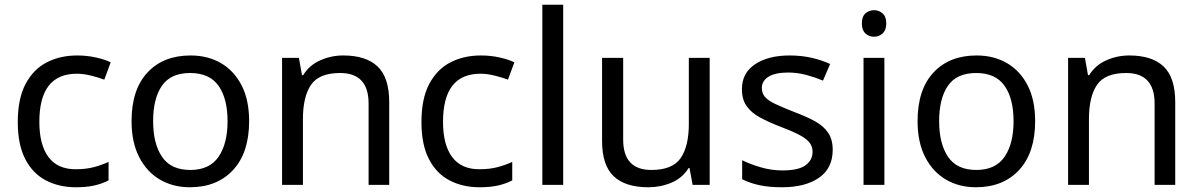

<svg xmlns="http://www.w3.org/2000/svg" viewBox="-20 -780 5059 810"><path d="M300 10Q229 10 173.5 -19Q118 -48 86.5 -109Q55 -170 55 -265Q55 -364 88 -426Q121 -488 177.5 -517Q234 -546 306 -546Q347 -546 385 -537.5Q423 -529 447 -517L420 -444Q396 -453 364 -461Q332 -469 304 -469Q146 -469 146 -266Q146 -169 184.5 -117.5Q223 -66 299 -66Q343 -66 376.5 -75Q410 -84 438 -97V-19Q411 -5 378.5 2.5Q346 10 300 10Z M1031 -269Q1031 -136 963.5 -63Q896 10 781 10Q710 10 654.5 -22.5Q599 -55 567 -117.5Q535 -180 535 -269Q535 -402 602 -474Q669 -546 784 -546Q857 -546 912.5 -513.5Q968 -481 999.5 -419.5Q1031 -358 1031 -269ZM626 -269Q626 -174 663.5 -118.5Q701 -63 783 -63Q864 -63 902 -118.5Q940 -174 940 -269Q940 -364 902 -418Q864 -472 782 -472Q700 -472 663 -418Q626 -364 626 -269Z M1428 -546Q1524 -546 1573 -499.5Q1622 -453 1622 -349V0H1535V-343Q1535 -472 1415 -472Q1326 -472 1292 -422Q1258 -372 1258 -278V0H1170V-536H1241L1254 -463H1259Q1285 -505 1331 -525.5Q1377 -546 1428 -546Z M2003 10Q1932 10 1876.5 -19Q1821 -48 1789.5 -109Q1758 -170 1758 -265Q1758 -364 1791 -426Q1824 -488 1880.5 -517Q1937 -546 2009 -546Q2050 -546 2088 -537.5Q2126 -529 2150 -517L2123 -444Q2099 -453 2067 -461Q2035 -469 2007 -469Q1849 -469 1849 -266Q1849 -169 1887.5 -117.5Q1926 -66 2002 -66Q2046 -66 2079.5 -75Q2113 -84 2141 -97V-19Q2114 -5 2081.5 2.5Q2049 10 2003 10Z M2356 0H2268V-760H2356Z M2974 -536V0H2902L2889 -71H2885Q2859 -29 2813 -9.5Q2767 10 2715 10Q2618 10 2569 -36.5Q2520 -83 2520 -185V-536H2609V-191Q2609 -63 2728 -63Q2817 -63 2851.5 -113Q2886 -163 2886 -257V-536Z M3493 -148Q3493 -70 3435 -30Q3377 10 3279 10Q3223 10 3182.5 1Q3142 -8 3111 -24V-104Q3143 -88 3188.5 -74.5Q3234 -61 3281 -61Q3348 -61 3378 -82.5Q3408 -104 3408 -140Q3408 -160 3397 -176Q3386 -192 3357.5 -208Q3329 -224 3276 -244Q3224 -264 3187 -284Q3150 -304 3130 -332Q3110 -360 3110 -404Q3110 -472 3165.5 -509Q3221 -546 3311 -546Q3360 -546 3402.5 -536.5Q3445 -527 3482 -510L3452 -440Q3418 -454 3381 -464Q3344 -474 3305 -474Q3251 -474 3222.5 -456.5Q3194 -439 3194 -409Q3194 -387 3207 -371.5Q3220 -356 3250.5 -341.5Q3281 -327 3332 -307Q3383 -288 3419 -268Q3455 -248 3474 -219.5Q3493 -191 3493 -148Z M3668 -737Q3688 -737 3703.5 -723.5Q3719 -710 3719 -681Q3719 -653 3703.5 -639Q3688 -625 3668 -625Q3646 -625 3631 -639Q3616 -653 3616 -681Q3616 -710 3631 -723.5Q3646 -737 3668 -737ZM3711 -536V0H3623V-536Z M4347 -269Q4347 -136 4279.5 -63Q4212 10 4097 10Q4026 10 3970.5 -22.5Q3915 -55 3883 -117.5Q3851 -180 3851 -269Q3851 -402 3918 -474Q3985 -546 4100 -546Q4173 -546 4228.5 -513.5Q4284 -481 4315.5 -419.5Q4347 -358 4347 -269ZM3942 -269Q3942 -174 3979.5 -118.5Q4017 -63 4099 -63Q4180 -63 4218 -118.5Q4256 -174 4256 -269Q4256 -364 4218 -418Q4180 -472 4098 -472Q4016 -472 3979 -418Q3942 -364 3942 -269Z M4744 -546Q4840 -546 4889 -499.5Q4938 -453 4938 -349V0H4851V-343Q4851 -472 4731 -472Q4642 -472 4608 -422Q4574 -372 4574 -278V0H4486V-536H4557L4570 -463H4575Q4601 -505 4647 -525.5Q4693 -546 4744 -546Z"/></svg>

Font: Noto Sans Zanabazar Square
Style: Regular
Weight: 400
Version: Version 2.005; ttfautohint (v1.8.4.7-5d5b)